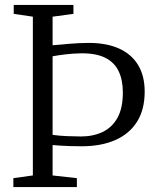

<svg xmlns="http://www.w3.org/2000/svg" viewBox="-20 -763 640 783"><path d="M114 -47.5V-695L36 -706.5V-743H279.5V-706.5L194.5 -695V-578.5Q211 -579.5 228.2 -581.2Q245.5 -583 264 -584.5Q282.5 -586 302 -587Q321.5 -588 342 -588Q414.5 -588 465.2 -565.2Q516 -542.5 543 -498.2Q570 -454 570 -389.5Q570 -315.5 538.5 -266Q507 -216.5 449.5 -191.5Q392 -166.5 313.5 -166.5Q289.5 -166.5 267.8 -167.2Q246 -168 227.5 -169Q209 -170 194.5 -171.5V-47.5L293.5 -36.5V0H34.5V-36.5ZM310.5 -206.5Q360 -206.5 398.5 -224.8Q437 -243 459 -282.5Q481 -322 481 -385.5Q481 -437 463.5 -473.2Q446 -509.5 408 -528Q370 -546.5 308.5 -545.5Q277.5 -545 246.5 -541.2Q215.5 -537.5 194.5 -533.5V-213Q223.5 -209 253.8 -207.8Q284 -206.5 310.5 -206.5Z"/></svg>

Font: Merriweather 48pt Light
Style: Regular
Weight: 300
Version: Version 2.100